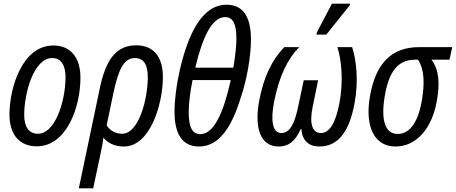

<svg xmlns="http://www.w3.org/2000/svg" viewBox="-20 -795 2505 1055"><path d="M182 9C345 9 422 -204 422 -368C422 -480 367 -545 273 -545C101 -545 32 -310 32 -166C32 -54 88 9 182 9ZM189 -60C139 -60 113 -97 113 -164C113 -283 165 -476 267 -476C318 -476 340 -432 340 -373C340 -233 281 -60 189 -60Z M528 -308 413 240H492L531 57C538 22 545 -8 548 -39C573 -9 609 10 661 10C805 10 875 -222 875 -372C875 -482 825 -546 728 -546C612 -546 559 -457 528 -308ZM651 -60C612 -60 583 -80 566 -106L604 -288C632 -417 662 -476 721 -476C772 -476 792 -437 792 -371C792 -251 743 -60 651 -60Z M939 -181C939 -52 986 10 1074 10C1182 10 1252 -93 1302 -256C1337 -356 1359 -489 1359 -577C1359 -714 1308 -769 1225 -769C1087 -769 1012 -601 968 -410C949 -327 939 -246 939 -181ZM1053 -423C1093 -592 1145 -701 1217 -701C1260 -701 1279 -664 1279 -585C1279 -543 1273 -486 1262 -423ZM1017 -178C1017 -221 1023 -281 1038 -355H1248C1208 -176 1156 -58 1081 -58C1038 -58 1017 -94 1017 -178Z M1719 -605H1773L1902 -766L1904 -775H1804L1721 -617ZM1511 10C1568 10 1604 -22 1633 -87H1636C1640 -22 1677 10 1735 10C1843 10 1901 -80 1928 -227C1952 -354 1937 -467 1915 -536H1834C1855 -470 1869 -354 1845 -228C1824 -120 1792 -64 1742 -64C1698 -65 1678 -112 1698 -208L1728 -354H1649L1618 -208C1599 -115 1572 -64 1526 -64C1475 -64 1467 -139 1486 -235C1514 -378 1561 -472 1624 -536H1542C1475 -466 1430 -377 1404 -241C1378 -101 1406 10 1511 10Z M2153 10C2272 10 2356 -95 2381 -244C2397 -336 2393 -411 2351 -467H2450L2465 -536H2283C2137 -536 2044 -454 2012 -261C1985 -99 2037 10 2153 10ZM2165 -59C2096 -59 2073 -135 2093 -260C2116 -407 2170 -467 2261 -467H2277C2314 -412 2312 -329 2299 -249C2280 -130 2235 -59 2165 -59Z"/></svg>

Font: Noto Sans Condensed
Style: Italic
Weight: 400
Width: 3
Italic angle: -12°
Designer: Monotype Design Team
Foundry: Monotype Imaging Inc.
Version: Version 2.013